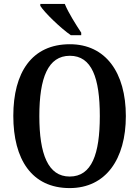

<svg xmlns="http://www.w3.org/2000/svg" viewBox="-20 -951 711 981"><path d="M342 -771H395V-784C370 -822 329 -886 311 -931H186V-921C208 -886 290 -807 342 -771ZM336 10C520 10 623 -137 623 -358C623 -580 520 -725 337 -725C142 -725 48 -580 48 -359C48 -137 142 10 336 10ZM336 -49C225 -49 181 -164 181 -358C181 -553 225 -666 337 -666C449 -666 490 -553 490 -358C490 -164 449 -49 336 -49Z"/></svg>

Font: Noto Serif Sinhala Condensed SemiBold
Style: Regular
Weight: 600
Width: 3
Designer: Jelle Bosma - Monotype Design Team
Foundry: Monotype Imaging Inc.
Version: Version 2.007